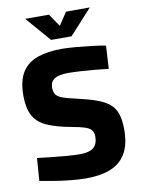

<svg xmlns="http://www.w3.org/2000/svg" viewBox="-97 -950 754 1027"><g transform="rotate(-10 280.0 -436.5)"><path d="M288 12Q247 12 200 7Q153 2 110 -5Q67 -12 37 -18L46 -141Q77 -137 119 -132.5Q161 -128 203 -124.5Q245 -121 276 -121Q327 -121 350 -140Q373 -159 373 -199Q373 -221 363.5 -234Q354 -247 329.5 -255.5Q305 -264 259 -272Q176 -287 126 -309.5Q76 -332 54 -373Q32 -414 32 -481Q32 -563 61.5 -609Q91 -655 146 -674Q201 -693 276 -693Q311 -693 355 -689Q399 -685 441 -680Q483 -675 514 -669L507 -544Q477 -548 437 -551.5Q397 -555 357.5 -557.5Q318 -560 289 -560Q238 -560 214.5 -545Q191 -530 191 -497Q191 -472 201.5 -458.5Q212 -445 237.5 -436Q263 -427 309 -417Q371 -403 413.5 -388Q456 -373 482.5 -351.5Q509 -330 520.5 -296Q532 -262 532 -210Q532 -130 503.5 -81Q475 -32 420.5 -10Q366 12 288 12ZM230 -750 113 -885H242L289 -816L335 -885H464L341 -750Z"/></g></svg>

Font: Cairo ExtraBold
Style: Regular
Weight: 800
Designer: Mohamed Gaber, Accademia di Belle Arti di Urbino
Foundry: Kief Type Foundry, Accademia di Belle Arti di Urbino
Version: Version 3.117